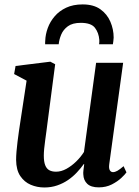

<svg xmlns="http://www.w3.org/2000/svg" viewBox="-20 -839 629 870"><path d="M181 10.5Q148 10.5 119.2 -1.8Q90.5 -14 72 -41.2Q53.5 -68.5 53 -114.5Q53 -131.5 54.8 -152.8Q56.5 -174 59.5 -197.5Q62.5 -221 65.8 -244.8Q69 -268.5 72.5 -289.5L100.5 -473.5L44 -503.5L50.5 -540L208 -559.5L230 -548L196 -288Q193.5 -267 190.5 -245.5Q187.5 -224 184.8 -203.5Q182 -183 180.2 -165.2Q178.5 -147.5 178.5 -134Q178.5 -106.5 184.8 -90.5Q191 -74.5 203.2 -67.8Q215.5 -61 234 -61Q257.5 -61 281 -74Q304.5 -87 325.2 -107.2Q346 -127.5 360.5 -150.5L415.5 -554.5H538L475 -95Q472.5 -76.5 477.5 -67.8Q482.5 -59 492 -59Q501 -59 511.8 -65Q522.5 -71 540 -86L553 -58Q547 -49 529.8 -32.8Q512.5 -16.5 486.5 -3.2Q460.5 10 427.5 10Q392.5 10 375.5 -6Q358.5 -22 357.5 -48.5Q357 -51.5 357.2 -56.8Q357.5 -62 358.2 -68.8Q359 -75.5 360 -82.5Q361 -89.5 361.5 -95.5L360 -96Q346 -76.5 328.2 -57.5Q310.5 -38.5 288.2 -23.2Q266 -8 239.2 1.2Q212.5 10.5 181 10.5ZM184.5 -638.5Q184.5 -643 184.5 -647Q184.5 -651 185 -655Q186 -683.5 196.5 -712.2Q207 -741 227.8 -765.2Q248.5 -789.5 280 -804.2Q311.5 -819 354.5 -819Q404 -819 434.8 -797Q465.5 -775 480.2 -740.5Q495 -706 495 -668.5Q494.5 -660.5 493.5 -652.2Q492.5 -644 491.5 -638.5H429Q429.5 -643 430 -647.8Q430.5 -652.5 430 -658.5Q427.5 -690.5 410.2 -713Q393 -735.5 346 -735.5Q308.5 -735.5 287.5 -720Q266.5 -704.5 257.2 -682Q248 -659.5 246 -638.5Z"/></svg>

Font: Merriweather 36pt SemiBold
Style: Italic
Weight: 600
Italic angle: -7.8°
Version: Version 2.101